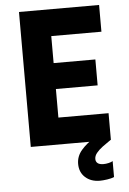

<svg xmlns="http://www.w3.org/2000/svg" viewBox="-61 -764 684 1020"><g transform="rotate(-5 281.0 -254.5)"><path d="M79.6 0V-719.7H506.8V-577.1H239.3V-433.1H461.9V-294.9H239.3V-142.6H506.8V0ZM430.2 210.9Q382.3 210.9 352.3 183.8Q322.3 156.7 322.3 111.8Q322.3 71.3 349.9 39.1Q377.4 6.8 426.8 -24.4L504.9 0Q481 16.1 460.7 31.2Q440.4 46.4 428 61.8Q415.5 77.1 415.5 93.8Q415.5 108.4 425.8 116.5Q436 124.5 457 124.5Q469.7 124.5 484.4 121.1Q499 117.7 506.3 112.8V197.8Q492.7 204.1 469.2 207.5Q445.8 210.9 430.2 210.9Z"/></g></svg>

Font: Reddit Mono ExtraBold
Style: Regular
Weight: 800
Monospace: yes
Designer: Stephen Hutchings
Foundry: Reddit
Version: Version 1.014